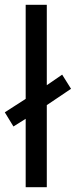

<svg xmlns="http://www.w3.org/2000/svg" viewBox="-29 -780 316 800"><path d="M78 0V-285L27 -253L-9 -312L78 -368V-760H166V-425L230 -469L267 -410L166 -342V0Z"/></svg>

Font: Noto Sans Cham
Style: Regular
Weight: 400
Designer: Monotype Design Team
Foundry: Monotype Imaging Inc.
Version: Version 2.002